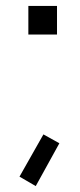

<svg xmlns="http://www.w3.org/2000/svg" viewBox="-20 -509 270 650"><path d="M76 -489H173V-392H76ZM101 121 46 89 127 -54 181 -24Z"/></svg>

Font: Milkman
Style: Regular
Weight: 300
Designer: Giulia Boggio / Martin Desinde
Version: Version 1.000